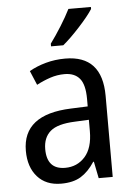

<svg xmlns="http://www.w3.org/2000/svg" viewBox="-55 -808 598 859"><g transform="rotate(-5 244.5 -378.0)"><path d="M285 -766Q268 -732 243 -692Q218 -652 193 -618V-606H248Q281 -633 324 -680Q367 -727 386 -757V-766ZM333 -213Q333 -137 298 -98Q263 -59 209 -59Q127 -59 127 -150Q127 -202 159.5 -230Q192 -258 270 -261L333 -264ZM89 -504 116 -440Q146 -456 177.5 -466.5Q209 -477 242 -477Q287 -477 310 -449.5Q333 -422 333 -358V-324L257 -321Q40 -313 40 -150Q40 -77 78.5 -33.5Q117 10 185 10Q239 10 273.5 -11Q308 -32 336 -75H339L354 0H417V-364Q417 -546 251 -546Q205 -546 163.5 -534.5Q122 -523 89 -504Z"/></g></svg>

Font: Noto Sans UI SemiCondensed
Style: Regular
Weight: 400
Width: 4
Designer: Monotype Design Team
Foundry: Monotype Imaging Inc.
Version: 1.001